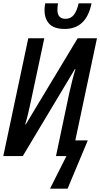

<svg xmlns="http://www.w3.org/2000/svg" viewBox="-21 -946 608 1164"><path d="M371.1 -770.5Q307.6 -770.5 278.3 -801Q249 -831.5 249 -884.3Q249 -903.3 252.9 -925.8H330.6Q329.1 -916 328.1 -906Q327.1 -896 327.1 -886.7Q327.1 -832 376.5 -832Q407.7 -832 426.5 -855.7Q445.3 -879.4 455.6 -925.8H534.2Q517.1 -845.2 476.1 -807.9Q435.1 -770.5 371.1 -770.5ZM282.2 197.8 381.8 0H318.4L398.4 -378.9Q406.7 -416.5 416.3 -454.8Q425.8 -493.2 436.5 -527.3H433.1L117.2 0H-1L150.4 -713.9H247.6L165.5 -328.6Q159.2 -299.3 150.9 -263.4Q142.6 -227.5 131.8 -191.9H135.3L449.7 -713.9H566.9L435.5 -94.7H511.2L388.7 197.8Z"/></svg>

Font: Open Sans Condensed SemiBold
Style: Italic
Weight: 600
Width: 3
Italic angle: -12°
Designer: Monotype Design Team
Foundry: Monotype Imaging Inc.
Version: Version 3.000; ttfautohint (v1.8.4)